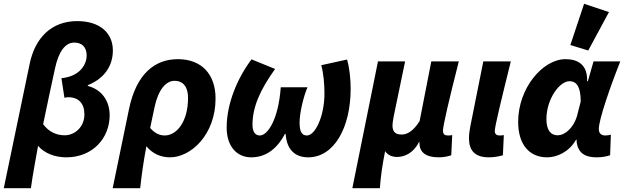

<svg xmlns="http://www.w3.org/2000/svg" viewBox="-44 -823 3312 1019"><path d="M-24 176H120C130 101 145 26 158 -49C192 -9 248 12 308 12C449 12 538 -91 538 -211C538 -290 494 -348 422 -367V-371C508 -405 555 -472 555 -555C555 -649 485 -711 366 -711C228 -711 141 -621 113 -482ZM299 -105C255 -105 214 -124 185 -164C206 -265 226 -360 248 -460C267 -549 302 -597 350 -597C391 -597 416 -573 416 -528C416 -485 384 -418 282 -408L298 -304C306 -306 311 -307 318 -307C374 -307 404 -273 404 -216C404 -150 354 -105 299 -105Z M554 176H700C708 102 718 32 733 -47C764 -8 809 12 858 12C971 12 1100 -110 1100 -300C1100 -429 1026 -509 900 -509C779 -509 679 -433 640 -241ZM830 -104C805 -104 777 -115 753 -144L776 -253C796 -348 837 -394 882 -394C929 -394 954 -361 954 -304C954 -177 894 -104 830 -104Z M1289 12C1358 12 1421 -23 1468 -112H1472C1478 -26 1524 12 1592 12C1728 12 1817 -144 1817 -352C1817 -400 1812 -458 1798 -507L1661 -477C1673 -433 1678 -377 1678 -328C1678 -206 1629 -104 1585 -104C1558 -104 1546 -124 1546 -172C1546 -223 1566 -309 1588 -360H1446C1434 -190 1377 -104 1335 -104C1311 -104 1296 -123 1296 -161C1296 -252 1334 -343 1416 -457L1291 -508C1216 -409 1159 -273 1159 -146C1159 -45 1214 12 1289 12Z M1826 176H1972C1977 110 1985 54 2000 -21C2015 3 2041 10 2064 10C2102 10 2150 -10 2179 -68H2183C2183 -64 2182 -63 2182 -61C2184 -16 2214 12 2285 12C2314 12 2336 6 2351 1L2356 -106C2348 -104 2339 -104 2332 -104C2318 -104 2307 -109 2307 -130C2307 -155 2340 -297 2391 -497H2245L2183 -180C2149 -127 2118 -109 2087 -109C2057 -109 2039 -121 2039 -158C2039 -167 2042 -188 2046 -208L2106 -497H1962Z M2550 12C2582 12 2608 6 2625 1L2630 -106C2622 -104 2612 -104 2607 -104C2593 -104 2582 -110 2582 -128C2582 -152 2617 -295 2667 -497H2521L2452 -152C2447 -126 2445 -107 2445 -89C2445 -26 2475 12 2550 12Z M2860 12C2911 12 2976 -16 3013 -81H3017C3017 -78 3016 -76 3016 -74C3022 -11 3061 12 3122 12C3150 12 3173 8 3194 1L3198 -108C3189 -106 3181 -104 3168 -104C3149 -104 3134 -114 3134 -138C3134 -188 3195 -364 3248 -497H3106L3076 -392H3072C3075 -478 3025 -509 2957 -509C2837 -509 2706 -356 2706 -176C2706 -60 2762 12 2860 12ZM2915 -105C2880 -105 2856 -131 2856 -191C2856 -296 2925 -392 2978 -392C3018 -392 3038 -360 3038 -284L3018 -206C3001 -149 2958 -105 2915 -105ZM3078 -555 3188 -759 3056 -803 2983 -584Z"/></svg>

Font: Source Sans Pro
Style: Bold Italic
Weight: 700
Italic angle: -11°
Designer: Paul D. Hunt
Foundry: Adobe Systems Incorporated
Version: Version 3.006;hotconv 1.0.111;makeotfexe 2.5.65597